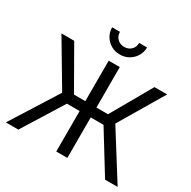

<svg xmlns="http://www.w3.org/2000/svg" viewBox="-200 -1136 1327 1332"><g transform="rotate(30 463.5 -470.0)"><path d="M508.3 -727.5V0H419.4V-727.5ZM15.6 0 251 -373.5 41 -727.5H143.1L328.6 -403.3H601.1L786.1 -727.5H887.7L677.2 -372.6L911.1 0H810.5L610.8 -324.2H317.4L115.7 0ZM463.9 -802.7Q424.8 -802.7 393.3 -821Q361.8 -839.4 343 -870.6Q324.2 -901.9 324.2 -939.9H387.2Q387.2 -906.2 408.9 -885Q430.7 -863.8 464.4 -863.8Q497.6 -863.8 519.3 -885Q541 -906.2 541 -939.9H604Q604 -901.9 585.4 -870.8Q566.9 -839.8 535.2 -821.3Q503.4 -802.7 463.9 -802.7Z"/></g></svg>

Font: Inter 28pt
Style: Regular
Weight: 400
Designer: Rasmus Andersson
Foundry: rsms
Version: Version 4.001;git-66647c0bb